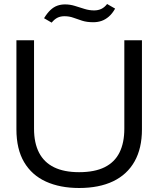

<svg xmlns="http://www.w3.org/2000/svg" viewBox="-20 -930 791 959"><path d="M375 9Q280 9 209.5 -23Q139 -55 100.5 -120Q62 -185 62 -284V-729H150V-287Q150 -216 175 -167.5Q200 -119 250 -94.5Q300 -70 375 -70Q453 -70 503 -95Q553 -120 577 -168.5Q601 -217 601 -287V-729H689V-284Q689 -189 652 -123.5Q615 -58 545 -24.5Q475 9 375 9ZM446 -819Q414 -819 390.5 -826.5Q367 -834 346.5 -841.5Q326 -849 302 -849Q282 -849 267 -841.5Q252 -834 238 -817L200 -839Q216 -865 232 -880Q248 -895 266 -901.5Q284 -908 305 -908Q330 -908 354 -900.5Q378 -893 402 -885.5Q426 -878 450 -878Q470 -878 486 -885.5Q502 -893 515 -910L555 -887Q541 -862 523.5 -847Q506 -832 487 -825.5Q468 -819 446 -819Z"/></svg>

Font: Mona Sans SemiExpanded
Style: Regular
Weight: 400
Width: 6
Designer: Deni Anggara
Foundry: GitHub
Version: Version 2.000